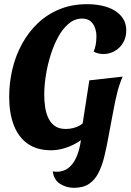

<svg xmlns="http://www.w3.org/2000/svg" viewBox="-20 -700 627 920"><path d="M224 20Q157 20 112.5 -11.5Q68 -43 46 -100.5Q24 -158 24 -236Q24 -304 39.5 -369Q55 -434 86 -490.5Q117 -547 162 -589.5Q207 -632 266 -656Q325 -680 398 -680Q434 -680 467.5 -673Q501 -666 527.5 -650.5Q554 -635 569.5 -611Q585 -587 585 -554Q585 -520 569.5 -494.5Q554 -469 529 -455Q504 -441 475 -441Q465 -441 451.5 -444Q438 -447 429 -453Q435 -467 438.5 -485Q442 -503 442 -526Q442 -546 435.5 -565.5Q429 -585 414 -598Q399 -611 373 -611Q338 -611 309 -586.5Q280 -562 258.5 -522.5Q237 -483 222 -434.5Q207 -386 199.5 -337.5Q192 -289 192 -247Q192 -215 196.5 -185.5Q201 -156 212.5 -132.5Q224 -109 244 -95.5Q264 -82 296 -82Q313 -82 331 -86.5Q349 -91 363.5 -99.5Q378 -108 384 -120L383 -41Q363 -23 337 -9.5Q311 4 282.5 12Q254 20 224 20ZM334 200Q298 200 268 181Q238 162 233 121Q238 122 243 122.5Q248 123 252 123Q283 123 305.5 106.5Q328 90 342.5 60.5Q357 31 364.5 -8.5Q372 -48 374 -95L408 -315L568 -333Q553 -300 542.5 -259Q532 -218 523 -168.5Q514 -119 502 -57Q492 0 480.5 47.5Q469 95 451.5 129Q434 163 406 181.5Q378 200 334 200Z"/></svg>

Font: Sansita Swashed Light SemiBold
Style: Regular
Weight: 600
Version: Version 1.003